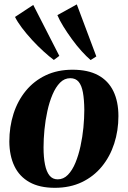

<svg xmlns="http://www.w3.org/2000/svg" viewBox="-20 -862 596 895"><path d="M318 -537Q390.5 -537 437.8 -511.2Q485 -485.5 508.5 -437Q532 -388.5 532 -320.5Q532 -253.5 512.5 -193Q493 -132.5 455 -86Q417 -39.5 361.8 -13Q306.5 13.5 235.5 13.5Q164.5 13.5 117.5 -12.8Q70.5 -39 47.2 -87.5Q24 -136 23.5 -202Q23.5 -271 43 -331.8Q62.5 -392.5 100.5 -438.8Q138.5 -485 193.2 -511Q248 -537 318 -537ZM307.5 -497.5Q280.5 -497.5 260 -476.8Q239.5 -456 224.8 -421.2Q210 -386.5 200.8 -344Q191.5 -301.5 187.2 -257.5Q183 -213.5 183 -175Q183 -128 189.8 -94.8Q196.5 -61.5 210.8 -43.8Q225 -26 249 -26Q276 -26 296.5 -47Q317 -68 331.5 -103Q346 -138 355.2 -180.5Q364.5 -223 368.8 -267.2Q373 -311.5 373 -350Q372.5 -398.5 366.5 -431.2Q360.5 -464 346.5 -480.8Q332.5 -497.5 307.5 -497.5ZM231 -582.5Q210.5 -597.5 183.8 -621.8Q157 -646 130.2 -675Q103.5 -704 82.2 -732.2Q61 -760.5 50 -783L135 -839L256.5 -601.5ZM402.5 -582Q383 -598.5 360 -624Q337 -649.5 315 -679.8Q293 -710 275 -739.2Q257 -768.5 247.5 -791.5L338 -841.5L429 -599Z"/></svg>

Font: Merriweather 96pt ExtraBold
Style: Italic
Weight: 800
Italic angle: -7.8°
Version: Version 2.101